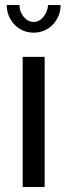

<svg xmlns="http://www.w3.org/2000/svg" viewBox="-20 -750 270 770"><path d="M71 0V-522H159V0ZM115 -662Q137 -662 153.5 -681.5Q170 -701 173 -730H223Q223 -706 214.5 -686Q206 -666 191.5 -651Q177 -636 157.5 -627.5Q138 -619 115 -619Q92 -619 72.5 -627.5Q53 -636 38.5 -651Q24 -666 15.5 -686Q7 -706 7 -730H58Q58 -703 75 -682.5Q92 -662 115 -662Z"/></svg>

Font: Rising Sun
Style: Regular
Weight: 400
Designer: Matt McInerney, Pablo Impallari, Rodrigo Fuenzalida (Raleway font), Stephen Hutchings (Greek), Cristiano Sobral (main ch
Foundry: The Rising Sun Project Authors
Version: Version 4.327; ttfautohint (v1.8.4.7-5d5b-dirty)